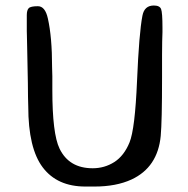

<svg xmlns="http://www.w3.org/2000/svg" viewBox="-20 -684 678 693"><path d="M76.7 -629.4Q76.7 -647 83.5 -654.3Q90.3 -661.6 116.7 -661.6Q143.1 -661.6 152.8 -617.2Q168 -549.8 168 -441.9L168.9 -409.2V-358.9Q168.9 -201.7 194.8 -147.9Q229 -76.7 314.5 -76.7Q357.4 -76.7 392.6 -99.1Q427.7 -121.6 447.5 -169.9Q467.3 -218.3 474.6 -391.6Q481.9 -564.9 494.1 -627.4Q501 -664.1 535.2 -664.1Q556.6 -664.1 561.5 -651.1Q566.4 -638.2 566.4 -584.5V-567.9L565.4 -534.7L564.9 -485.4V-402.8Q564.9 -245.1 560.1 -193.4Q549.3 -80.1 454.6 -36.1Q399.4 -10.7 321.3 -10.7H288.1Q186.5 -10.7 134.3 -79.8Q82 -148.9 82 -299.8L81.1 -333.5L80.6 -383.8L78.1 -510.7L77.1 -556.2L76.7 -571.3Z"/></svg>

Font: Averia Sans Libre Light
Style: Regular
Weight: 300
Version: Version 1.002